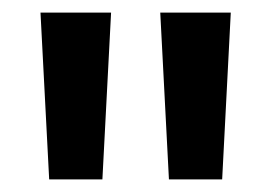

<svg xmlns="http://www.w3.org/2000/svg" viewBox="-20 -723 428 303"><path d="M43.9 -703.1 57.6 -439.9H141.6L155.3 -703.1ZM232.9 -703.1 246.6 -439.9H330.6L344.2 -703.1Z"/></svg>

Font: Faust Sans Bold
Style: Regular
Weight: 700
Designer: Andreas Faust
Version: Version 1.003;Glyphs 3.1.2 (3151)